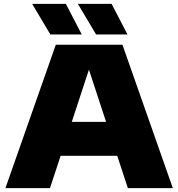

<svg xmlns="http://www.w3.org/2000/svg" viewBox="-20 -971 920 991"><path d="M8 0 268 -740H612L872 0H640L585 -167H293L238 0ZM350.5 -342H527.5L439 -611.5ZM476 -793 382 -951H556L638 -793ZM240 -793 146 -951H320L402 -793Z"/></svg>

Font: Encode Sans Expanded Expanded Black
Style: Regular
Weight: 900
Width: 7
Designer: Multiple Designers
Foundry: Impallari Type
Version: Version 3.000; ttfautohint (v1.8.3) -l 8 -r 50 -G 200 -x 14 